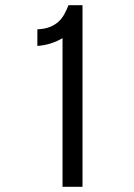

<svg xmlns="http://www.w3.org/2000/svg" viewBox="-20 -720 516 740"><path d="M221 -573V0H298V-700H244C239.3 -688 234 -676.5 228 -665.5C222 -654.5 214.5 -644.8 205.5 -636.5C196.5 -628.2 185.3 -621.3 172 -616C158.7 -610.7 142.7 -607.7 124 -607V-543C142.7 -544.3 160.2 -547.7 176.5 -553C192.8 -558.3 207.7 -565 221 -573Z"/></svg>

Font: Bebas Neue Regular two
Style: Regular2
Weight: 400
Designer: Ryoichi Tsunekawa & LGV (GE)
Foundry: Free Software Foundation, Inc.
Version: Version 1.003 August 13, 2016